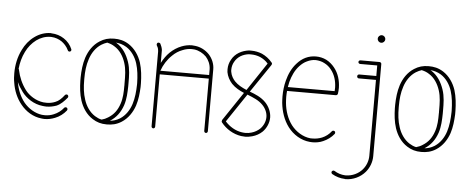

<svg xmlns="http://www.w3.org/2000/svg" viewBox="-58 -898 3111 1271"><g transform="rotate(5 1497.5 -263.0)"><path d="M324 -15C353 -26 379 -46 398 -70C402 -76 401 -84 396 -88C390 -92 382 -91 378 -86C362 -65 339 -48 314 -38C296 -30 275 -26 255 -26C248 -26 242 -27 235 -27C189 -33 145 -60 115 -96C85 -133 66 -180 58 -228V-229C68 -207 81 -186 96 -166C125 -127 176 -92 234 -86C243 -85 251 -84 260 -84C284 -84 306 -89 326 -96C354 -108 375 -130 396 -155C400 -161 399 -168 394 -173C388 -177 381 -176 376 -171C357 -146 338 -128 316 -120C299 -113 280 -109 260 -109C253 -109 245 -110 238 -110C187 -116 141 -147 116 -180C87 -219 68 -262 58 -310C58 -313 57 -315 55 -317C59 -357 69 -396 87 -432C103 -465 126 -493 154 -514C181 -534 214 -546 247 -546C248 -546 250 -546 252 -546C280 -545 304 -535 322 -523C339 -511 357 -493 369 -467C371 -461 379 -458 385 -461C391 -463 394 -471 391 -477C380 -504 360 -528 335 -544C311 -560 282 -569 252 -570C250 -571 249 -571 247 -571C208 -571 170 -557 139 -534C107 -511 82 -479 65 -444C40 -395 29 -340 29 -286C29 -265 30 -244 34 -224C42 -172 62 -122 96 -81C130 -39 178 -9 232 -3C240 -2 247 -1 255 -1C278 -1 302 -6 324 -15Z M494 -286C494 -288 494 -290 494 -292C494 -336 498 -380 512 -421C525 -462 550 -500 586 -523C599 -531 612 -537 625 -541C626 -541 626 -540 627 -540C644 -536 660 -530 673 -521C710 -499 734 -461 748 -418C762 -375 762 -332 762 -287V-277C762 -273 763 -269 762 -265C762 -224 761 -185 748 -146C734 -103 711 -71 673 -48C661 -40 647 -34 632 -30C632 -30 631 -30 631 -30C615 -33 601 -40 586 -49C550 -72 525 -110 512 -151C498 -192 494 -236 494 -281C494 -283 494 -284 494 -286ZM851 -143C864 -183 868 -226 870 -267C870 -268 870 -269 870 -271C870 -272 870 -279 870 -292C869 -337 865 -384 851 -429C836 -474 808 -517 766 -544C733 -565 702 -571 668 -571C630 -571 601 -562 573 -544C530 -517 503 -474 488 -429C474 -386 470 -341 469 -297C469 -294 469 -291 469 -286C469 -281 469 -277 469 -274C470 -231 474 -186 488 -143C503 -98 530 -55 573 -28C601 -10 630 -1 668 -1C702 -1 733 -7 766 -28C808 -55 836 -98 851 -143ZM687 -543 681 -546C706 -544 728 -538 753 -523C789 -500 814 -462 827 -421C840 -380 844 -336 845 -292V-284C845 -283 845 -283 845 -283C845 -283 845 -282 845 -282C844 -237 840 -192 827 -151C814 -110 789 -72 753 -49C730 -35 709 -29 687 -27C729 -53 756 -91 772 -138C786 -181 787 -224 788 -265V-274V-277V-287C788 -332 788 -379 772 -426C756 -473 730 -516 687 -543Z M965 -511V-15C965 -8 970 -2 977 -2C984 -2 989 -8 989 -15V-362H1315V-15C1315 -8 1320 -2 1327 -2C1334 -2 1339 -8 1339 -15V-426C1339 -462 1324 -497 1300 -523C1275 -549 1242 -566 1207 -570C1199 -571 1192 -572 1185 -572C1161 -572 1138 -567 1117 -559C1088 -548 1063 -531 1041 -510C1021 -491 1003 -464 989 -438V-512C989 -517 989 -522 989 -524C987 -538 982 -552 975 -565C971 -570 963 -572 957 -569C952 -565 950 -557 953 -551C959 -542 963 -532 964 -521C964 -519 965 -515 965 -511ZM991 -386C1005 -426 1028 -463 1059 -492C1078 -511 1101 -526 1126 -535C1145 -543 1165 -547 1185 -547C1191 -547 1197 -546 1203 -546C1233 -542 1261 -527 1282 -506C1300 -486 1314 -458 1315 -425V-386Z M1641 -534C1661 -525 1680 -512 1694 -495L1570 -309C1539 -322 1511 -337 1490 -359C1477 -373 1463 -394 1459 -420C1458 -425 1458 -430 1458 -435C1458 -453 1463 -472 1472 -487C1481 -504 1495 -518 1511 -528C1528 -538 1547 -544 1566 -546C1571 -546 1576 -546 1580 -546C1601 -546 1622 -542 1641 -534ZM1579 -279 1581 -278C1619 -263 1656 -248 1682 -221C1703 -200 1717 -171 1717 -142V-141C1717 -112 1704 -83 1683 -62C1668 -48 1649 -37 1628 -31C1615 -27 1602 -25 1588 -25C1580 -25 1572 -26 1564 -27C1521 -33 1481 -57 1452 -90ZM1719 -486C1722 -489 1723 -494 1723 -498C1723 -498 1723 -498 1723 -498C1722 -501 1721 -504 1718 -506C1700 -528 1677 -545 1651 -557C1629 -566 1604 -571 1580 -571C1575 -571 1569 -571 1564 -571C1541 -568 1518 -561 1498 -549C1478 -537 1461 -520 1450 -499C1439 -480 1433 -458 1433 -435C1433 -429 1434 -423 1434 -416C1439 -388 1453 -362 1472 -341C1496 -316 1525 -301 1555 -288L1428 -99C1427 -98 1426 -96 1426 -94C1424 -90 1424 -85 1427 -81C1460 -39 1508 -10 1561 -2C1570 -1 1579 0 1588 0C1604 0 1620 -3 1635 -7C1660 -14 1682 -26 1701 -44C1726 -69 1742 -105 1742 -141V-142C1741 -178 1725 -213 1700 -239C1670 -270 1631 -286 1593 -300Z M2161 -259H1829ZM2105 -16C2133 -28 2158 -46 2177 -70C2181 -76 2180 -84 2175 -88C2169 -92 2161 -91 2157 -86C2141 -65 2120 -49 2096 -39C2076 -31 2055 -27 2034 -27C2029 -27 2024 -27 2019 -27C1969 -32 1922 -62 1891 -102C1860 -143 1843 -194 1838 -246C1837 -260 1836 -273 1836 -287C1836 -300 1837 -313 1838 -326H2162C2169 -326 2174 -331 2175 -337C2177 -350 2178 -362 2178 -375V-377C2177 -424 2164 -471 2134 -508C2119 -527 2100 -543 2079 -554C2057 -565 2033 -570 2009 -570C1986 -570 1962 -565 1941 -555C1920 -545 1901 -530 1886 -513C1854 -479 1835 -436 1824 -393C1815 -359 1811 -323 1811 -287C1811 -273 1812 -258 1813 -244C1819 -188 1837 -132 1871 -87C1906 -41 1959 -8 2017 -3C2023 -2 2029 -2 2034 -2C2059 -2 2083 -6 2105 -16ZM1841 -352C1843 -363 1845 -375 1848 -387C1859 -428 1876 -466 1904 -496C1918 -511 1934 -524 1952 -532C1970 -541 1990 -546 2009 -546C2029 -545 2050 -541 2068 -531C2086 -522 2102 -509 2114 -493C2140 -461 2152 -419 2153 -377V-375C2153 -367 2152 -359 2152 -352Z M2269 197C2244 196 2219 188 2197 174C2191 171 2184 173 2180 178C2176 184 2178 192 2184 196C2209 211 2239 220 2269 221C2270 222 2272 222 2274 222C2324 222 2373 199 2405 161C2430 131 2444 93 2444 54V-558C2444 -565 2438 -570 2431 -570H2305C2298 -570 2292 -565 2292 -558C2292 -551 2298 -546 2305 -546H2418V-476H2304C2297 -476 2292 -470 2292 -463C2292 -456 2297 -450 2304 -450H2418V54C2418 87 2406 120 2385 145C2359 177 2316 197 2274 197C2272 197 2271 197 2269 197ZM2431 -748C2417 -748 2406 -737 2406 -723C2406 -709 2417 -698 2431 -698C2445 -698 2456 -709 2456 -723C2456 -737 2445 -748 2431 -748Z M2584 -286C2584 -288 2584 -290 2584 -292C2584 -336 2588 -380 2602 -421C2615 -462 2640 -500 2676 -523C2689 -531 2702 -537 2715 -541C2716 -541 2716 -540 2717 -540C2734 -536 2750 -530 2763 -521C2800 -499 2824 -461 2838 -418C2852 -375 2852 -332 2852 -287V-277C2852 -273 2853 -269 2852 -265C2852 -224 2851 -185 2838 -146C2824 -103 2801 -71 2763 -48C2751 -40 2737 -34 2722 -30C2722 -30 2721 -30 2721 -30C2705 -33 2691 -40 2676 -49C2640 -72 2615 -110 2602 -151C2588 -192 2584 -236 2584 -281C2584 -283 2584 -284 2584 -286ZM2941 -143C2954 -183 2958 -226 2960 -267C2960 -268 2960 -269 2960 -271C2960 -272 2960 -279 2960 -292C2959 -337 2955 -384 2941 -429C2926 -474 2898 -517 2856 -544C2823 -565 2792 -571 2758 -571C2720 -571 2691 -562 2663 -544C2620 -517 2593 -474 2578 -429C2564 -386 2560 -341 2559 -297C2559 -294 2559 -291 2559 -286C2559 -281 2559 -277 2559 -274C2560 -231 2564 -186 2578 -143C2593 -98 2620 -55 2663 -28C2691 -10 2720 -1 2758 -1C2792 -1 2823 -7 2856 -28C2898 -55 2926 -98 2941 -143ZM2777 -543 2771 -546C2796 -544 2818 -538 2843 -523C2879 -500 2904 -462 2917 -421C2930 -380 2934 -336 2935 -292V-284C2935 -283 2935 -283 2935 -283C2935 -283 2935 -282 2935 -282C2934 -237 2930 -192 2917 -151C2904 -110 2879 -72 2843 -49C2820 -35 2799 -29 2777 -27C2819 -53 2846 -91 2862 -138C2876 -181 2877 -224 2878 -265V-274V-277V-287C2878 -332 2878 -379 2862 -426C2846 -473 2820 -516 2777 -543Z"/></g></svg>

Font: LS
Style: LightAlt
Weight: 250
Designer: BSozoo
Foundry: BSozoo
Version: Version 001.000